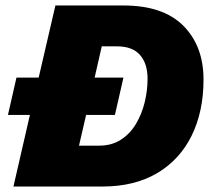

<svg xmlns="http://www.w3.org/2000/svg" viewBox="-20 -680 775 700"><path d="M29 0 89 -261H9L40 -397H121L182 -660H430Q575 -660 648.5 -586Q722 -512 722 -390Q722 -273 678.5 -185Q635 -97 552.5 -48.5Q470 0 354 0ZM268 -149H342Q387 -149 420.5 -170.5Q454 -192 475.5 -228Q497 -264 507.5 -307Q518 -350 518 -393Q518 -448 490.5 -479.5Q463 -511 407 -511H351L325 -397H430L399 -261H294Z"/></svg>

Font: Work Sans ExtraBold
Style: Italic
Weight: 800
Italic angle: -13°
Designer: Wei Huang
Foundry: Wei Huang
Version: Version 2.012; ttfautohint (v1.8.3)